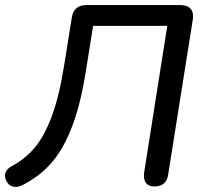

<svg xmlns="http://www.w3.org/2000/svg" viewBox="-33 -725 797 754"><path d="M533.2 -48.2 623.9 -623.4H332.7L305.1 -451.2Q284 -316.4 250.1 -228Q216.2 -139.6 169.1 -85.6Q122 -31.5 54 2.5Q34.6 11.9 18.1 7.9Q1.7 4 -7.6 -13.8Q-16.9 -31.5 -11.5 -47Q-6.1 -62.5 13.3 -72.5Q64.3 -99.8 102.1 -143.7Q140 -187.5 169.9 -267.2Q199.9 -346.9 220.1 -475.6L249 -656.4Q252.8 -680.3 267 -692.7Q281.3 -705 304.8 -705H676.2Q703 -705 715.6 -690.5Q728.2 -676 724.3 -649.2L627.4 -39.2Q624.2 -16.3 610.4 -4.5Q596.5 7.3 573.4 7.3Q550.2 7.3 539.8 -7.1Q529.3 -21.4 533.2 -48.2Z"/></svg>

Font: SN Pro Thin
Style: Italic
Weight: 200
Italic angle: -9°
Designer: Tobias Whetton
Foundry: Supernotes
Version: Version 1.003;Glyphs 3.3 (3324)